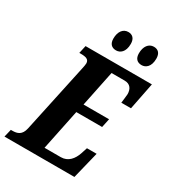

<svg xmlns="http://www.w3.org/2000/svg" viewBox="-235 -1034 1041 1153"><g transform="rotate(30 285.0 -458.0)"><path d="M478 -783C505 -783 536 -803 536 -861C536 -899 517 -916 488 -916C452 -916 429 -884 429 -837C429 -800 448 -783 478 -783ZM301 -783C328 -783 359 -803 359 -861C359 -899 339 -916 311 -916C274 -916 252 -884 252 -837C252 -800 271 -783 301 -783ZM-20 0H465L511 -187H444L430 -144C415 -100 386 -62 335 -62H222L280 -343H459L472 -404H295L346 -652H437C477 -652 493 -624 493 -590C493 -582 487 -536 486 -527H553L590 -714H130L118 -660H128C163 -660 186 -654 186 -626C186 -617 183 -603 180 -589L78 -113C67 -63 38 -54 3 -54H-7Z"/></g></svg>

Font: Noto Serif Condensed Extra
Style: Italic
Weight: 800
Width: 3
Italic angle: -12°
Designer: Monotype Design Team
Foundry: Monotype Imaging Inc.
Version: Version 1.901